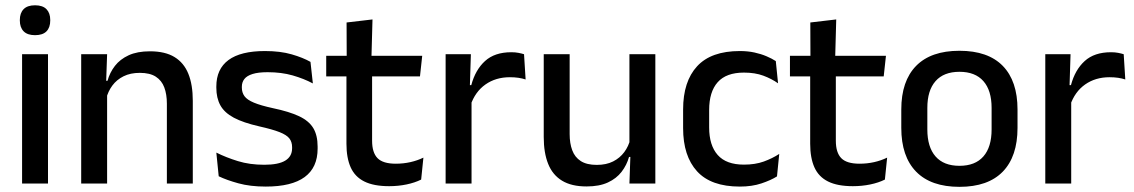

<svg xmlns="http://www.w3.org/2000/svg" viewBox="-20 -694 4288 726"><path d="M63.5 0V-489H161.5V0ZM112.5 -561Q83.5 -561 69.2 -575.8Q55 -590.5 55 -616.5V-618.5Q55 -644.5 69.2 -659.2Q83.5 -674 112.5 -674Q141.5 -674 155.8 -659.2Q170 -644.5 170 -618.5V-616.5Q170 -590 155.8 -575.5Q141.5 -561 112.5 -561Z M611 0V-302Q611 -337.5 601.2 -363.5Q591.5 -389.5 569.2 -404Q547 -418.5 508.5 -418.5Q473 -418.5 447 -405.5Q421 -392.5 404.8 -370.5Q388.5 -348.5 381.5 -320.5L365.5 -388.5H386.5Q395 -419.5 414.5 -444.8Q434 -470 466.5 -485Q499 -500 547 -500Q604.5 -500 640 -478.2Q675.5 -456.5 692.2 -415Q709 -373.5 709 -313V0ZM287 0V-489H385L381 -374.5L385 -368.5V0Z M985 11.5Q926 11.5 881.5 -0.8Q837 -13 807 -27.5L798 -117Q835 -98.5 879.5 -84.8Q924 -71 979.5 -71Q1033 -71 1058.8 -86.8Q1084.5 -102.5 1084.5 -133.5V-137.5Q1084.5 -157.5 1074 -170.8Q1063.5 -184 1036.8 -194.5Q1010 -205 961 -216Q899.5 -230 864 -249Q828.5 -268 813.2 -295.8Q798 -323.5 798 -362.5V-367Q798 -433 844 -467Q890 -501 982 -501Q1040 -501 1083 -488.5Q1126 -476 1154 -460L1163 -378.5Q1129.5 -396.5 1086.8 -408.8Q1044 -421 992 -421Q956.5 -421 935 -414.2Q913.5 -407.5 904 -395.2Q894.5 -383 894.5 -366V-362.5Q894.5 -344 904.5 -330.2Q914.5 -316.5 940.2 -305.8Q966 -295 1012 -285Q1074 -272 1111 -254.5Q1148 -237 1164.5 -209.8Q1181 -182.5 1181 -139.5V-132Q1181 -60.5 1132 -24.5Q1083 11.5 985 11.5Z M1451.5 10Q1393 10 1357.5 -7.8Q1322 -25.5 1306 -61.2Q1290 -97 1290 -150.5V-449.5H1387V-162Q1387 -117 1407.5 -96Q1428 -75 1476.5 -75Q1505.5 -75 1532 -81Q1558.5 -87 1581 -98L1572.5 -15Q1548.5 -3 1517 3.5Q1485.5 10 1451.5 10ZM1213.5 -405V-483H1576.5L1568 -405ZM1291 -474.5 1290.5 -609 1388.5 -620.5 1384.5 -474.5Z M1759 -295.5 1738 -372H1762Q1777.5 -430 1814 -463.2Q1850.5 -496.5 1913.5 -496.5Q1928.5 -496.5 1940.2 -494.2Q1952 -492 1961.5 -489L1967.5 -393.5Q1955.5 -397.5 1940.5 -399.8Q1925.5 -402 1908 -402Q1854.5 -402 1815.5 -374.5Q1776.5 -347 1759 -295.5ZM1665 0V-489H1760.5L1756 -346.5L1763 -339.5V0Z M2134 -489V-187Q2134 -152 2143.8 -125.8Q2153.5 -99.5 2176 -85Q2198.5 -70.5 2236.5 -70.5Q2272.5 -70.5 2298.2 -83.5Q2324 -96.5 2340.5 -118.8Q2357 -141 2363.5 -168.5L2379.5 -100.5H2358.5Q2350 -70 2330.5 -44.5Q2311 -19 2278.5 -4Q2246 11 2198 11Q2141 11 2105.2 -10.8Q2069.5 -32.5 2052.8 -74.2Q2036 -116 2036 -176V-489ZM2458 -489V0H2360L2364 -114.5L2360 -120.5V-489Z M2777.5 11.5Q2668.5 11.5 2615.8 -46.2Q2563 -104 2563 -209.5V-280Q2563 -386 2616 -443.5Q2669 -501 2777.5 -501Q2807.5 -501 2832.8 -495.5Q2858 -490 2878.5 -481.2Q2899 -472.5 2913.5 -463L2922 -379Q2898 -396 2866.5 -407.8Q2835 -419.5 2793 -419.5Q2726 -419.5 2693.8 -383.2Q2661.5 -347 2661.5 -278V-212Q2661.5 -144.5 2693.8 -108Q2726 -71.5 2793 -71.5Q2835.5 -71.5 2868 -83.2Q2900.5 -95 2926.5 -112L2918 -27Q2895 -12.5 2859.2 -0.5Q2823.5 11.5 2777.5 11.5Z M3205 10Q3146.5 10 3111 -7.8Q3075.5 -25.5 3059.5 -61.2Q3043.5 -97 3043.5 -150.5V-449.5H3140.5V-162Q3140.5 -117 3161 -96Q3181.5 -75 3230 -75Q3259 -75 3285.5 -81Q3312 -87 3334.5 -98L3326 -15Q3302 -3 3270.5 3.5Q3239 10 3205 10ZM2967 -405V-483H3330L3321.5 -405ZM3044.5 -474.5 3044 -609 3142 -620.5 3138 -474.5Z M3608 12.5Q3500 12.5 3444 -45Q3388 -102.5 3388 -210.5V-280Q3388 -387.5 3444 -444.8Q3500 -502 3608 -502Q3716 -502 3771.8 -444.8Q3827.5 -387.5 3827.5 -280V-210.5Q3827.5 -102.5 3771.8 -45Q3716 12.5 3608 12.5ZM3608 -67Q3667.5 -67 3698.5 -102.5Q3729.5 -138 3729.5 -204.5V-286Q3729.5 -352 3698.5 -387.2Q3667.5 -422.5 3608 -422.5Q3548.5 -422.5 3517.5 -387.2Q3486.5 -352 3486.5 -286V-204.5Q3486.5 -138 3517.5 -102.5Q3548.5 -67 3608 -67Z M4026.5 -295.5 4005.5 -372H4029.5Q4045 -430 4081.5 -463.2Q4118 -496.5 4181 -496.5Q4196 -496.5 4207.8 -494.2Q4219.5 -492 4229 -489L4235 -393.5Q4223 -397.5 4208 -399.8Q4193 -402 4175.5 -402Q4122 -402 4083 -374.5Q4044 -347 4026.5 -295.5ZM3932.5 0V-489H4028L4023.5 -346.5L4030.5 -339.5V0Z"/></svg>

Font: Anek Tamil Medium Medium
Style: Regular
Weight: 500
Version: Version 1.003